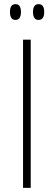

<svg xmlns="http://www.w3.org/2000/svg" viewBox="-20 -905 260 925"><path d="M54 -809C72 -809 81 -822 81 -847C81 -873 72 -885 55 -885C37 -885 28 -873 28 -847C28 -822 37 -809 54 -809ZM165 -809C184 -809 193 -822 193 -847C193 -873 184 -885 166 -885C148 -885 139 -873 139 -847C139 -822 148 -809 165 -809ZM91 0H128V-714H91Z"/></svg>

Font: Noto Sans ExtraCondensed ExtraLight
Style: Regular
Weight: 200
Width: 2
Designer: Monotype Design Team
Foundry: Monotype Imaging Inc.
Version: Version 2.013